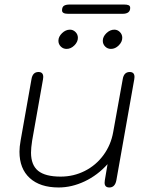

<svg xmlns="http://www.w3.org/2000/svg" viewBox="-20 -818 659 848"><path d="M66 -148Q66 -169 71 -197L119 -468Q124 -500 150 -500Q171 -500 171 -478L170 -468L122 -197Q117 -165 117 -144Q117 -89 148.5 -63.5Q180 -38 248 -38Q305 -38 354.5 -63Q404 -88 437 -133Q470 -178 480 -235L522 -468Q527 -500 553 -500Q574 -500 574 -478L573 -468L494 -22Q488 10 463 10Q442 10 442 -11Q442 -18 443 -22L455 -93Q411 -44 354 -17Q297 10 239 10Q157 10 111.5 -31.5Q66 -73 66 -148ZM238 -638Q238 -656 254 -671.5Q270 -687 289 -687Q303 -687 313.5 -676.5Q324 -666 324 -651Q324 -633 308.5 -617.5Q293 -602 274 -602Q259 -602 248.5 -612.5Q238 -623 238 -638ZM434 -638Q434 -656 450 -671.5Q466 -687 485 -687Q499 -687 509.5 -676.5Q520 -666 520 -651Q520 -633 504.5 -617.5Q489 -602 470 -602Q455 -602 444.5 -612.5Q434 -623 434 -638ZM254 -772Q254 -787 262.5 -792.5Q271 -798 288 -798H528Q541 -798 548 -795Q555 -792 555 -783Q555 -757 521 -757H281Q254 -757 254 -772Z"/></svg>

Font: Kodchasan ExtraLight
Style: Italic
Weight: 275
Italic angle: -10°
Version: Version 1.000; ttfautohint (v1.6)